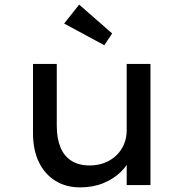

<svg xmlns="http://www.w3.org/2000/svg" viewBox="-20 -802 795 832"><path d="M327 10Q266 10 220 -18.5Q174 -47 148.5 -99.5Q123 -152 123 -225V-525H226V-257Q226 -202 242 -163.5Q258 -125 290 -105Q322 -85 369 -85Q403 -85 432 -96Q461 -107 482.5 -127Q504 -147 516.5 -175Q529 -203 529 -237V-525H632V0H529V-110L547 -122Q535 -88 504 -57.5Q473 -27 428 -8.5Q383 10 327 10ZM432 -606 258 -700 323 -782 466 -657Z"/></svg>

Font: Lexend Exa
Style: Regular
Weight: 400
Designer: Bonnie Shaver-Troup, Thomas Jockin
Foundry: Lexend
Version: Version 1.007